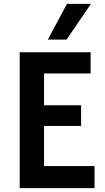

<svg xmlns="http://www.w3.org/2000/svg" viewBox="-20 -965 541 985"><path d="M81 0V-697H445V-588H206V-425H396V-319H206V-113H465V0ZM225.5 -762 323.5 -945H446.5L321.5 -762Z"/></svg>

Font: Alatsi
Style: Regular
Weight: 400
Designer: Spyros Zevelakis, Eben Sorkin
Foundry: www.sorkintype.com
Version: Version 1.008; ttfautohint (v1.8.4.7-5d5b)